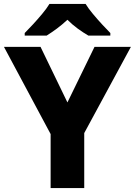

<svg xmlns="http://www.w3.org/2000/svg" viewBox="-20 -1044 682 971"><path d="M321 -526 458 -807H642L406 -371V-93H236V-366L0 -807H185ZM413 -1024Q427 -1001 450 -973.5Q473 -946 496.5 -920.5Q520 -895 538 -877V-864H427Q401 -879 373.5 -899Q346 -919 321 -944Q294 -919 268.5 -900Q243 -881 216 -864H105V-877Q124 -896 147.5 -921.5Q171 -947 193.5 -974Q216 -1001 230 -1024Z"/></svg>

Font: Noto Sans Kannada UI ExtraBold
Style: Regular
Weight: 800
Designer: Jelle Bosma - Monotype Design Team
Foundry: Monotype Imaging Inc.
Version: Version 2.005; ttfautohint (v1.8.4.7-5d5b)